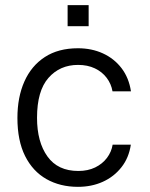

<svg xmlns="http://www.w3.org/2000/svg" viewBox="-20 -714 580 744"><path d="M282 -527Q335.5 -527 379 -507Q422.5 -487 451 -449.8Q479.5 -412.5 487.5 -360H416Q411 -389 393.5 -412.2Q376 -435.5 347.8 -449Q319.5 -462.5 282.5 -462.5Q212 -462.5 167.8 -412.2Q123.5 -362 123.5 -257.5Q123.5 -164 163.8 -107.8Q204 -51.5 283.5 -51.5Q320.5 -51.5 348.8 -65.2Q377 -79 394.5 -102.2Q412 -125.5 416.5 -153.5H487Q479.5 -102.5 450.5 -65.8Q421.5 -29 378.2 -9.5Q335 10 282 10Q213 10 160 -20Q107 -50 77.2 -109.5Q47.5 -169 47.5 -257Q47.5 -337.5 74.5 -398.2Q101.5 -459 153.8 -493Q206 -527 282 -527ZM242 -612.5V-694H323.5V-612.5Z"/></svg>

Font: Public Sans Light
Style: Regular
Weight: 300
Designer: The Public Sans Project Authors: Dan O. Williams and USWDS (Libre Franklin designed by Pablo Impallari and Rodrigo Fuenz
Version: Version 1.007